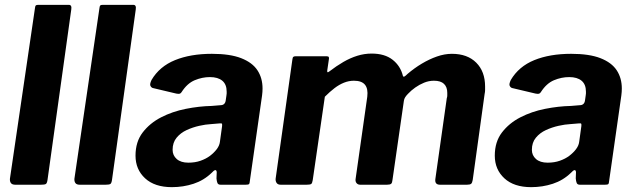

<svg xmlns="http://www.w3.org/2000/svg" viewBox="-20 -762 2617 792"><path d="M176 -20Q174 -6 169 -3Q164 0 149 0H43Q30 0 25 -7Q20 -14 21 -25L124 -727Q125 -737 127.5 -739.5Q130 -742 138 -742H264Q277 -742 274 -723Z M442 -20Q440 -6 435 -3Q430 0 415 0H309Q296 0 291 -7Q286 -14 287 -25L390 -727Q391 -737 393.5 -739.5Q396 -742 404 -742H530Q543 -742 540 -723Z M853 -49Q821 -18 778.5 -4Q736 10 689 10Q618 10 578.5 -26.5Q539 -63 539 -120Q539 -177 568.5 -215.5Q598 -254 644.5 -278Q691 -302 746.5 -313Q802 -324 853 -325L889 -328Q908 -328 911 -347L914 -368Q915 -372 915 -376.5Q915 -381 915 -384Q915 -414 897 -429Q879 -444 846 -444Q814 -444 783 -431Q752 -418 729 -382Q726 -377 721.5 -375.5Q717 -374 707 -376L610 -399Q604 -401 600.5 -408Q597 -415 605 -432Q638 -488 702 -514Q766 -540 854 -540Q929 -540 975 -522Q1021 -504 1042 -472Q1063 -440 1063 -397Q1063 -390 1062.5 -383Q1062 -376 1061 -368L1011 -18Q1010 -5 1007 -2.5Q1004 0 993 0H890Q880 0 877 -7Q874 -14 873 -26L874 -52Q872 -70 853 -49ZM896 -241Q897 -249 895.5 -251.5Q894 -254 886 -253L850 -250Q829 -249 802 -243Q775 -237 750 -225.5Q725 -214 708.5 -194Q692 -174 692 -144Q692 -121 709 -106Q726 -91 757 -91Q785 -91 807.5 -99Q830 -107 846 -119Q863 -132 874 -146.5Q885 -161 887 -176Z M1138 0Q1126 0 1121 -7.5Q1116 -15 1117 -25L1186 -516Q1187 -525 1190 -527.5Q1193 -530 1200 -530H1327Q1335 -530 1336.5 -526Q1338 -522 1336 -513L1330 -472Q1328 -459 1338 -467Q1368 -490 1396.5 -506.5Q1425 -523 1454 -532Q1483 -541 1513 -541Q1567 -541 1599.5 -515.5Q1632 -490 1642 -449Q1644 -444 1648.5 -446.5Q1653 -449 1661 -457Q1689 -481 1720 -499.5Q1751 -518 1782.5 -529Q1814 -540 1844 -540Q1908 -540 1944.5 -503.5Q1981 -467 1981 -405Q1981 -398 1981 -390.5Q1981 -383 1979 -374L1930 -20Q1928 -8 1923.5 -4Q1919 0 1906 0H1795Q1772 0 1776 -25L1823 -357Q1825 -362 1825 -368Q1825 -374 1825 -379Q1825 -403 1811.5 -416Q1798 -429 1770 -429Q1749 -429 1729.5 -421Q1710 -413 1693 -401Q1676 -389 1663 -375Q1656 -368 1651.5 -361Q1647 -354 1646 -346L1599 -20Q1598 -8 1593.5 -4Q1589 0 1576 0H1466Q1456 0 1450.5 -7Q1445 -14 1447 -25L1495 -363Q1499 -396 1485.5 -412.5Q1472 -429 1440 -429Q1419 -429 1399 -421Q1379 -413 1360 -398.5Q1341 -384 1320 -363L1270 -19Q1268 -6 1263.5 -3Q1259 0 1244 0H1138Z M2335 -49Q2303 -18 2260.5 -4Q2218 10 2171 10Q2100 10 2060.5 -26.5Q2021 -63 2021 -120Q2021 -177 2050.5 -215.5Q2080 -254 2126.5 -278Q2173 -302 2228.5 -313Q2284 -324 2335 -325L2371 -328Q2390 -328 2393 -347L2396 -368Q2397 -372 2397 -376.5Q2397 -381 2397 -384Q2397 -414 2379 -429Q2361 -444 2328 -444Q2296 -444 2265 -431Q2234 -418 2211 -382Q2208 -377 2203.5 -375.5Q2199 -374 2189 -376L2092 -399Q2086 -401 2082.5 -408Q2079 -415 2087 -432Q2120 -488 2184 -514Q2248 -540 2336 -540Q2411 -540 2457 -522Q2503 -504 2524 -472Q2545 -440 2545 -397Q2545 -390 2544.5 -383Q2544 -376 2543 -368L2493 -18Q2492 -5 2489 -2.5Q2486 0 2475 0H2372Q2362 0 2359 -7Q2356 -14 2355 -26L2356 -52Q2354 -70 2335 -49ZM2378 -241Q2379 -249 2377.5 -251.5Q2376 -254 2368 -253L2332 -250Q2311 -249 2284 -243Q2257 -237 2232 -225.5Q2207 -214 2190.5 -194Q2174 -174 2174 -144Q2174 -121 2191 -106Q2208 -91 2239 -91Q2267 -91 2289.5 -99Q2312 -107 2328 -119Q2345 -132 2356 -146.5Q2367 -161 2369 -176Z"/></svg>

Font: Libre Franklin
Style: Bold Italic
Weight: 700
Italic angle: -8°
Designer: Pablo Impallari, Rodrigo Fuenzalida, Nhung Nguyen
Foundry: Impallari Type
Version: Version 3.000